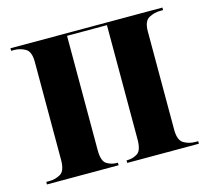

<svg xmlns="http://www.w3.org/2000/svg" viewBox="-83 -633 796 730"><g transform="rotate(-15 315.0 -268.0)"><path d="M16 0V-10H28Q52 -10 72 -21.5Q92 -33 92 -76V-462Q92 -503 71.5 -514.5Q51 -526 28 -526H16V-536H614V-526H603Q579 -526 558 -514.5Q537 -503 537 -463V-76Q537 -34 557.5 -22Q578 -10 603 -10H614V0H332V-10H335Q357 -10 375 -21.5Q393 -33 393 -76V-526H236V-76Q236 -33 254 -21.5Q272 -10 295 -10H298V0Z"/></g></svg>

Font: Noto Serif Display SemiCondensed
Style: Bold
Weight: 700
Width: 4
Designer: Monotype Design Team
Foundry: Monotype Imaging Inc.
Version: Version 2.009